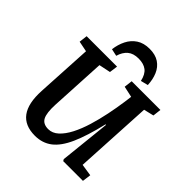

<svg xmlns="http://www.w3.org/2000/svg" viewBox="-251 -1103 1281 1281"><g transform="rotate(45 390.0 -462.0)"><path d="M651 -74 736 -61 728 0H542L535 -12L573 -373H568Q535 -233 497 -148Q459 -63 408.5 -24.5Q358 14 288 14Q96 14 109 -229L131 -626L56 -641L63 -700H350L342 -641L260 -624L239 -230Q235 -149 253 -114.5Q271 -80 320 -80Q359 -80 391.5 -110Q424 -140 450 -190.5Q476 -241 495.5 -305Q515 -369 529 -437.5Q543 -506 552 -570L559 -624L481 -641L488 -700H759L752 -641L681 -624ZM530 -745Q519 -796 490.5 -818Q462 -840 414 -840Q365 -840 336.5 -816Q308 -792 295 -747L244 -758Q250 -807 270.5 -848Q291 -889 328 -913.5Q365 -938 420 -938Q475 -938 510 -914.5Q545 -891 562.5 -850Q580 -809 582 -758Z"/></g></svg>

Font: Literata 12pt SemiBold
Style: Italic
Weight: 600
Italic angle: -2°
Designer: Latin by Veronika Burian and Jose Scaglione. Greek by Irene Vlachou. Cyrillic by Vera Evstafieva
Foundry: TypeTogether
Version: Version 3.002